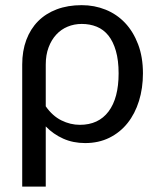

<svg xmlns="http://www.w3.org/2000/svg" viewBox="-20 -534 602 726"><path d="M64 -290Q64 -341.5 79.5 -383Q95 -424.5 124 -453.8Q153 -483 194.8 -498.8Q236.5 -514.5 289 -514.5Q337 -514.5 379.2 -497.5Q421.5 -480.5 452.8 -447.5Q484 -414.5 502.2 -366.5Q520.5 -318.5 520.5 -256.5Q520.5 -200.5 505.5 -152.2Q490.5 -104 462.5 -68.8Q434.5 -33.5 393.8 -13.2Q353 7 302 7Q256.5 7 219 -9.8Q181.5 -26.5 153 -56V171.5H64ZM153 -132Q178.5 -95.5 212.2 -78.8Q246 -62 282 -62Q352.5 -62 390.5 -112.5Q428.5 -163 428.5 -256.5Q428.5 -306 418.2 -341.5Q408 -377 389.8 -399.8Q371.5 -422.5 345.8 -433Q320 -443.5 289 -443.5Q260.5 -443.5 235.8 -433.2Q211 -423 192.8 -403.2Q174.5 -383.5 163.8 -355Q153 -326.5 153 -290Z"/></svg>

Font: Lato
Style: Regular
Weight: 400
Designer: Lukasz Dziedzic with Adam Twardoch and Botio Nikoltchev
Foundry: tyPoland Lukasz Dziedzic
Version: Version 2.010; 2014-09-01; http://www.latofonts.com/; ttfaut